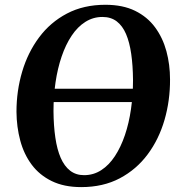

<svg xmlns="http://www.w3.org/2000/svg" viewBox="-20 -773 754 804"><path d="M123 -345.5 124 -401.5H599L597.5 -345.5ZM320 10.5Q248 10.5 196.5 -14.8Q145 -40 112.5 -83.8Q80 -127.5 64.8 -184.5Q49.5 -241.5 49 -305Q49 -392.5 72.8 -472.8Q96.5 -553 143.5 -616.2Q190.5 -679.5 260.2 -716.2Q330 -753 421.5 -753Q494 -753 545.5 -727.8Q597 -702.5 629.2 -658.8Q661.5 -615 676.8 -558.8Q692 -502.5 692 -440.5Q692.5 -352.5 669 -271.2Q645.5 -190 598.5 -126.8Q551.5 -63.5 481.8 -26.5Q412 10.5 320 10.5ZM332 -39.5Q371.5 -39.5 404 -60.5Q436.5 -81.5 461.2 -119.2Q486 -157 503 -207Q520 -257 528.5 -316Q537 -375 537 -438Q536.5 -498.5 529.5 -547.2Q522.5 -596 507.8 -630.5Q493 -665 468.8 -683.5Q444.5 -702 409 -702Q370 -702 337.2 -681.2Q304.5 -660.5 279.8 -623.2Q255 -586 238 -536Q221 -486 212.5 -428Q204 -370 204 -307.5Q204.5 -246 211.8 -196.5Q219 -147 234.2 -112Q249.5 -77 273.8 -58.2Q298 -39.5 332 -39.5Z"/></svg>

Font: Merriweather 48pt
Style: Bold Italic
Weight: 700
Italic angle: -7.8°
Version: Version 2.101